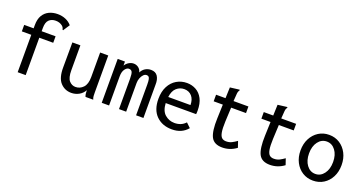

<svg xmlns="http://www.w3.org/2000/svg" viewBox="-37 -1277 3574 1891"><g transform="rotate(20 1750.0 -331.0)"><path d="M154 -392H55V-460H154V-494Q154 -556 177.5 -595.5Q201 -635 241 -654Q281 -673 330 -673Q375 -673 413.5 -657Q452 -641 478 -610L438 -549L433 -541L426 -545Q424 -553 421 -561Q418 -569 407 -580Q377 -605 334 -605Q291 -605 264.5 -579.5Q238 -554 238 -495V-460H384V-392H238V0H154Z M718 11Q649 11 603.5 -39Q558 -89 559 -199L560 -460H644V-199Q644 -120 671.5 -89Q699 -58 738 -58Q784 -58 817.5 -93Q851 -128 851 -203V-460H936V-72Q936 -53 937 -35.5Q938 -18 946 0H865Q858 -17 856.5 -33.5Q855 -50 855 -67Q834 -29 797.5 -9Q761 11 718 11Z M1035 0V-460H1111V-418Q1127 -443 1151 -457Q1175 -471 1200 -471Q1228 -471 1250.5 -454Q1273 -437 1280 -407Q1294 -437 1321 -454Q1348 -471 1382 -471Q1430 -471 1452 -437Q1474 -403 1472 -348V0H1395V-322Q1395 -360 1390.5 -378.5Q1386 -397 1377.5 -402.5Q1369 -408 1357 -408Q1340 -408 1325 -392.5Q1310 -377 1300.5 -352.5Q1291 -328 1291 -301V0H1216V-317Q1216 -371 1206.5 -389Q1197 -407 1172 -407Q1151 -407 1131.5 -380.5Q1112 -354 1112 -305V0Z M1772 10Q1671 10 1608.5 -51.5Q1546 -113 1546 -228Q1546 -305 1574.5 -359.5Q1603 -414 1651.5 -442.5Q1700 -471 1759 -471Q1811 -471 1854.5 -447Q1898 -423 1923.5 -374Q1949 -325 1949 -251Q1949 -242 1948.5 -231.5Q1948 -221 1947 -213H1628Q1632 -132 1675 -95Q1718 -58 1775 -58Q1809 -58 1838 -69.5Q1867 -81 1890 -106L1936 -62Q1876 10 1772 10ZM1631 -278H1864Q1864 -337 1834 -371Q1804 -405 1754 -405Q1709 -405 1674 -374.5Q1639 -344 1631 -278Z M2299 8Q2213 8 2182.5 -51Q2152 -110 2157 -246L2162 -391H2066V-460H2165L2169 -574L2258 -585L2268 -586L2269 -579Q2264 -572 2260.5 -564.5Q2257 -557 2255 -541L2249 -460H2405V-391H2249L2242 -243Q2239 -170 2246 -131Q2253 -92 2270 -77Q2287 -62 2315 -62Q2348 -62 2373.5 -75Q2399 -88 2425 -107L2447 -42Q2380 8 2299 8Z M2799 8Q2713 8 2682.5 -51Q2652 -110 2657 -246L2662 -391H2566V-460H2665L2669 -574L2758 -585L2768 -586L2769 -579Q2764 -572 2760.5 -564.5Q2757 -557 2755 -541L2749 -460H2905V-391H2749L2742 -243Q2739 -170 2746 -131Q2753 -92 2770 -77Q2787 -62 2815 -62Q2848 -62 2873.5 -75Q2899 -88 2925 -107L2947 -42Q2880 8 2799 8Z M3250 9Q3188 9 3139.5 -21.5Q3091 -52 3063 -106Q3035 -160 3035 -230Q3035 -300 3063 -354Q3091 -408 3139.5 -439Q3188 -470 3250 -470Q3312 -470 3360.5 -439Q3409 -408 3437 -354Q3465 -300 3465 -230Q3465 -160 3437 -106Q3409 -52 3360.5 -21.5Q3312 9 3250 9ZM3250 -61Q3305 -61 3340.5 -108.5Q3376 -156 3376 -231Q3376 -306 3340.5 -353Q3305 -400 3250 -400Q3195 -400 3159.5 -353Q3124 -306 3124 -231Q3124 -156 3159.5 -108.5Q3195 -61 3250 -61Z"/></g></svg>

Font: Inconsolata Medium
Style: Regular
Weight: 500
Monospace: yes
Designer: Raph Levien, Cyreal, Brenton Simpson
Foundry: Raph Levien, Cyreal, Google
Version: Version 3.001; ttfautohint (v1.8.2.53-6de2)